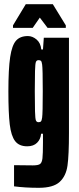

<svg xmlns="http://www.w3.org/2000/svg" viewBox="-20 -690 375 916"><path d="M47 199V98L137 99Q162 99 171 92.5Q180 86 182.5 65.5Q185 45 185 -11V-52H176Q174 -26 157 -9Q140 8 110 8Q71 8 52 -17Q33 -42 26.5 -96.5Q20 -151 20 -254Q20 -361 28.5 -417.5Q37 -474 56.5 -496Q76 -518 113 -518Q135 -518 154.5 -501.5Q174 -485 177 -454H185L189 -510H309V-56Q309 50 302 100Q295 150 264.5 178Q234 206 165 206Q100 206 47 199ZM181 -129Q184 -149 184 -255Q184 -363 181 -382Q179 -396 175.5 -399.5Q172 -403 164 -403Q155 -403 151.5 -395Q148 -387 147 -351Q146 -315 146 -255Q146 -195 147 -159Q148 -123 151.5 -115Q155 -107 164 -107Q172 -107 175.5 -111Q179 -115 181 -129ZM42 -557V-569L103 -670H232L294 -569V-557H207L170 -606L136 -557Z"/></svg>

Font: Saira Ultra Condensed Black
Style: Regular
Weight: 900
Width: 1
Designer: Hector Gatti with collaboration of the Omnibus-Type team
Foundry: Omnibus-Type
Version: Version 1.001; ttfautohint (v1.8)